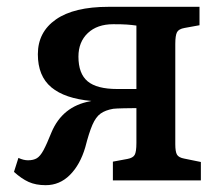

<svg xmlns="http://www.w3.org/2000/svg" viewBox="-20 -529 653 563"><path d="M114 14Q85 14 64 4.5Q43 -5 21 -25L34 -66Q49 -59 62 -59Q78 -59 88 -65Q98 -71 107.5 -88.5Q117 -106 131 -141Q163 -217 244 -232L248 -233Q170 -240 130.5 -273Q91 -306 91 -370Q91 -435 144 -472Q197 -509 298 -509H565V-455L521 -447Q504 -444 499 -434.5Q494 -425 494 -400V-106Q494 -84 499 -75.5Q504 -67 520 -64L569 -54V0H311V-55L354 -63Q370 -66 375 -75Q380 -84 380 -110V-212Q367 -212 343.5 -211.5Q320 -211 312 -210Q289 -206 275 -196Q261 -186 251 -163Q241 -140 230 -97Q215 -46 185 -16Q155 14 114 14ZM324 -268H380V-454Q366 -456 352 -457Q338 -458 312 -458Q265 -458 237.5 -432Q210 -406 210 -363Q210 -313 237 -290.5Q264 -268 324 -268Z"/></svg>

Font: Literata 12pt Medium
Style: Regular
Weight: 500
Designer: Latin by Veronika Burian and Jose Scaglione. Greek by Irene Vlachou. Cyrillic by Vera Evstafieva.
Foundry: TypeTogether
Version: Version 3.002